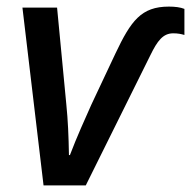

<svg xmlns="http://www.w3.org/2000/svg" viewBox="-20 -562 579 582"><path d="M112 0H240L436 -395C457 -438 474 -461 505 -461C519 -461 529 -459 539 -456V-535C527 -540 510 -542 492 -542C408 -542 377 -499 330 -400L257 -245C240 -207 212 -145 192 -92H189C188 -150 186 -197 181 -246L153 -539H48Z"/></svg>

Font: Noto Sans Medium
Style: Italic
Weight: 500
Italic angle: -12°
Designer: Monotype Design Team
Foundry: Monotype Imaging Inc.
Version: Version 2.013